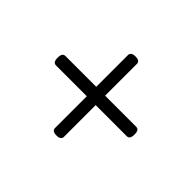

<svg xmlns="http://www.w3.org/2000/svg" viewBox="-116 -934 994 994"><g transform="rotate(-45 381.5 -436.5)"><path d="M381 -155Q364 -155 355.5 -160.5Q347 -166 347 -177V-695Q347 -707 355.5 -712.5Q364 -718 381 -718Q399 -718 407.5 -712.5Q416 -707 416 -695V-177Q416 -166 407.5 -160.5Q399 -155 381 -155ZM114 -405Q104 -405 98 -413Q92 -421 92 -437Q92 -470 114 -470H649Q659 -470 665 -462Q671 -454 671 -437Q671 -405 649 -405Z"/></g></svg>

Font: Playwrite BE WAL Light
Style: Regular
Weight: 300
Version: Version 1.002